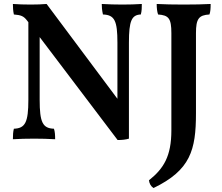

<svg xmlns="http://www.w3.org/2000/svg" viewBox="-20 -699 1120 968"><path d="M493 -679C493 -664 494 -649 499 -626C558 -624 572 -594 572 -484V-201L215 -679C194 -677 162 -676 135 -676C108 -676 66 -677 45 -679C45 -663 46 -643 50 -626C86 -623 99 -618 116 -596L123 -587V-196C123 -82 107 -52 50 -50C46 -35 45 -18 45 3C69 1 122 0 153 0C183 0 228 1 258 3C258 -18 257 -35 252 -50C195 -52 180 -82 180 -196V-512L573 7C594 7 614 5 630 0V-484C630 -595 644 -624 690 -626C695 -644 695 -662 695 -679C669 -677 627 -676 597 -676C568 -676 522 -677 493 -679ZM906 -676C859 -676 803 -677 770 -679C770 -659 772 -640 777 -626C830 -622 844 -607 844 -532V-42C844 89 805 151 731 210C733 226 740 240 754 249C940 159 968 58 968 -128V-532C968 -604 982 -623 1036 -626C1041 -640 1042 -657 1042 -679C1012 -677 953 -676 906 -676Z"/></svg>

Font: Vollkorn Semibold
Style: Regular
Weight: 600
Designer: Friedrich Althausen
Foundry: Friedrich Althausen
Version: Version 4.015;PS 004.015;hotconv 1.0.88;makeotf.lib2.5.64775